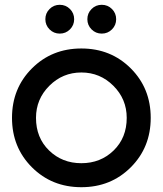

<svg xmlns="http://www.w3.org/2000/svg" viewBox="-20 -767 678 800"><path d="M361.5 -644.5Q344 -662 344 -687Q344 -712 361.5 -729.5Q379 -747 404 -747Q429 -747 446.5 -729.5Q464 -712 464 -687Q464 -662 446.5 -644.5Q429 -627 404 -627Q379 -627 361.5 -644.5ZM186.5 -644.5Q169 -662 169 -687Q169 -712 186.5 -729.5Q204 -747 229 -747Q254 -747 271.5 -729.5Q289 -712 289 -687Q289 -662 271.5 -644.5Q254 -627 229 -627Q204 -627 186.5 -644.5ZM113 -70Q30 -153 30 -276Q30 -399 113 -482Q196 -565 319 -565Q442 -565 525 -482Q608 -399 608 -276Q608 -153 525 -70Q442 13 319 13Q196 13 113 -70ZM130 -276Q130 -193 184.5 -140Q239 -87 319 -87Q399 -87 453.5 -140Q508 -193 508 -276Q508 -354 452.5 -409.5Q397 -465 319 -465Q241 -465 185.5 -409.5Q130 -354 130 -276Z"/></svg>

Font: Edgecutting Lite Medium
Style: Medium
Weight: 500
Designer: RandomMaerks (Nguyen Gia Bao)
Version: Version 1.0